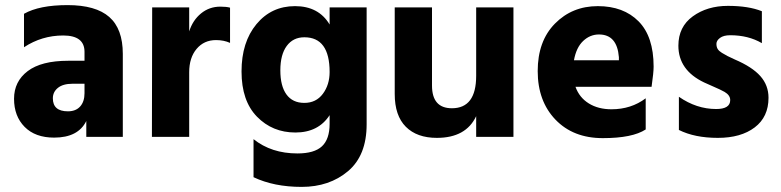

<svg xmlns="http://www.w3.org/2000/svg" viewBox="-20 -536 3060 752"><path d="M192 3Q118 3 76.5 -39Q35 -81 35 -149Q35 -217 88.5 -257.5Q142 -298 247 -298H311V-333Q311 -397 227.5 -397Q144 -397 74 -351V-482Q134 -516 244.5 -516Q355 -516 408 -469.5Q461 -423 461 -325V0H318V-62Q286 3 192 3ZM246 -100Q277 -100 294 -119Q311 -138 311 -171V-208H264Q227 -208 207 -192Q187 -176 187 -151Q187 -100 246 -100Z M721 0H575L576 -507H721V-413Q735 -457 767.5 -483.5Q800 -510 843 -510Q867 -510 881 -506V-368Q857 -379 826 -379Q779 -379 750 -344.5Q721 -310 721 -253Z M1271 -254Q1271 -390 1172 -390Q1128 -390 1103 -356Q1078 -322 1078 -260.5Q1078 -199 1102 -166Q1126 -133 1172 -133Q1218 -133 1244.5 -168.5Q1271 -204 1271 -254ZM1416 -49Q1416 73 1343 134.5Q1270 196 1161.5 196Q1053 196 973 158V9Q1043 65 1145 65Q1211 65 1241 37Q1271 9 1271 -51V-85Q1227 -17 1137 -17Q1047 -17 986.5 -79Q926 -141 926 -256Q926 -371 984.5 -441.5Q1043 -512 1135.5 -512Q1228 -512 1271 -440V-507H1416Z M1991 0H1845V-81Q1805 4 1691 4Q1613 4 1569.5 -39.5Q1526 -83 1526 -168V-507H1672V-201Q1672 -112 1750 -112Q1845 -112 1845 -239V-507H1991Z M2326 -401Q2291 -401 2264 -375.5Q2237 -350 2228 -300H2404V-312Q2397 -401 2326 -401ZM2509 -29Q2457 5 2341 5Q2225 5 2155.5 -67.5Q2086 -140 2086 -257.5Q2086 -375 2153.5 -443.5Q2221 -512 2321.5 -512Q2422 -512 2481 -452.5Q2540 -393 2540 -275Q2540 -252 2532 -196H2234Q2249 -154 2286 -131Q2323 -108 2375 -108Q2452 -108 2509 -151Z M2990 -153Q2990 -78 2936 -37Q2882 4 2791.5 4Q2701 4 2639 -27V-157Q2708 -109 2785 -109Q2840 -109 2840 -144Q2840 -163 2818 -176Q2802 -185 2775 -196.5Q2748 -208 2738 -213Q2637 -261 2637 -357Q2637 -431 2693.5 -472Q2750 -513 2831 -513Q2912 -513 2964 -492V-367Q2911 -398 2840 -398Q2814 -398 2800 -387.5Q2786 -377 2786 -364.5Q2786 -352 2791 -344Q2796 -336 2807.5 -329Q2819 -322 2829.5 -316.5Q2840 -311 2858 -303Q2926 -274 2958 -238Q2990 -202 2990 -153Z"/></svg>

Font: Hind Kochi
Style: Bold
Weight: 700
Designer: Dhruvi Tolia
Foundry: Indian Type Foundry
Version: Version 0.702;PS 1.0;hotconv 1.0.81;makeotf.lib2.5.63406